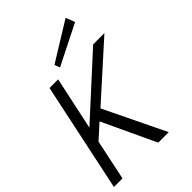

<svg xmlns="http://www.w3.org/2000/svg" viewBox="-269 -954 1059 1059"><g transform="rotate(-45 261.0 -424.0)"><path d="M403.8 0H321.8L175.8 -312L92.8 -236.8L43 0H-23.9L110.8 -637.2H178.2L111.8 -327.1L451.2 -637.2H539.1L230 -358.9ZM468.3 -794.9 231.9 -676.3 220.2 -708 447.3 -848.1Z"/></g></svg>

Font: Anonymous Pro
Style: Italic
Weight: 400
Italic angle: -12°
Monospace: yes
Designer: Mark Simonson
Version: Version 1.003